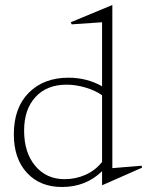

<svg xmlns="http://www.w3.org/2000/svg" viewBox="-20 -726 587 766"><path d="M35.2 -189.9Q35.2 -296.4 95 -356.2Q154.8 -416 252.9 -416Q326.7 -416 387.2 -381.8V-637.2L266.1 -628.9L262.2 -637.2L428.2 -706.1V-55.2L544.9 -64.9L546.9 -57.1L387.2 13.2V-43Q322.8 20 227.1 20Q139.6 20 87.4 -36.6Q35.2 -93.3 35.2 -189.9ZM76.2 -205.1Q76.2 -117.2 120.6 -64.2Q165 -11.2 237.8 -11.2Q281.7 -11.2 321 -28.6Q360.4 -45.9 387.2 -80.1V-346.2Q359.9 -365.2 321.3 -376.7Q282.7 -388.2 245.1 -388.2Q167 -388.2 121.6 -338.9Q76.2 -289.6 76.2 -205.1Z"/></svg>

Font: Halibut Thin
Style: Regular
Weight: 250
Designer: Matteo Maggi
Foundry: Collletttivo
Version: Version 3.080 | FøM Fix